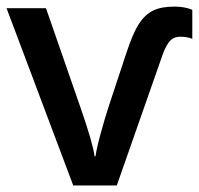

<svg xmlns="http://www.w3.org/2000/svg" viewBox="-20 -565 606 585"><path d="M203.1 0 0 -540H120.1L225.1 -237.8Q263.7 -126.5 268.1 -88.9H271Q274.9 -115.7 287.1 -159.7Q300.8 -209.5 311 -240.2L363.8 -399.9Q384.8 -464.4 403.3 -492.2Q421.4 -520.5 446.3 -532.7Q471.2 -544.9 511.2 -544.9Q542.5 -544.9 565.9 -535.2V-446.8Q550.3 -453.1 528.8 -453.1Q507.8 -453.1 495.1 -437Q482.4 -420.9 471.2 -386.2L335.9 0Z"/></svg>

Font: Open Sans
Style: SemiBold
Weight: 600
Foundry: Ascender Corporation
Version: Version 1.10